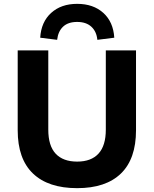

<svg xmlns="http://www.w3.org/2000/svg" viewBox="-20 -967 799 998"><path d="M381 11Q231 11 151.5 -65Q72 -141 72 -290V-705H231V-293Q231 -209 269.5 -168Q308 -127 381 -127Q454 -127 492 -168.5Q530 -210 530 -293V-705H687V-290Q687 -141 608.5 -65Q530 11 381 11ZM277 -760 189 -771Q194 -853 246 -900Q298 -947 381 -947Q465 -947 517 -900Q569 -853 574 -771L486 -760Q482 -803 455 -828Q428 -853 381 -853Q334 -853 308 -828.5Q282 -804 277 -760Z"/></svg>

Font: Nunito Sans 10pt ExtraBold
Style: Regular
Weight: 800
Designer: Vernon Adams
Foundry: Vernon Adams
Version: Version 3.101;gftools[0.9.27]